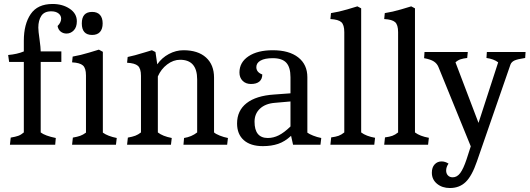

<svg xmlns="http://www.w3.org/2000/svg" viewBox="-20 -729 2667 967"><path d="M100 -62V-417H26L21 -452Q67 -456 100 -470V-524Q100 -607 134.5 -658Q169 -709 245 -709Q295 -709 331 -685Q367 -661 367 -622Q367 -592 351.5 -576Q336 -560 315 -560Q298 -560 285.5 -570Q273 -580 270 -598Q288 -616 288 -635Q288 -651 274.5 -661.5Q261 -672 238 -672Q203 -672 188 -649Q173 -626 173 -590Q173 -572 179 -532Q185 -488 185 -470H289V-417H185V-62Q207 -45 261 -34L258 0H30L34 -36Q58 -40 72 -45Q86 -50 100 -62Z M413 -61V-349Q413 -386 397.5 -399.5Q382 -413 343 -415L346 -444Q386 -451 428.5 -464Q471 -477 478 -479L498 -468V-61Q523 -43 568 -34L564 0H343L347 -36Q370 -40 384 -45Q398 -50 413 -61ZM392 -611Q392 -669 444 -669Q470 -669 483.5 -654Q497 -639 497 -611Q497 -583 483.5 -568Q470 -553 444 -553Q392 -553 392 -611Z M690 -62V-347Q690 -384 674.5 -397.5Q659 -411 620 -413L623 -442Q654 -448 712 -466L745 -476L763 -467L772 -405Q795 -438 830.5 -457Q866 -476 904 -476Q977 -476 1017.5 -439.5Q1058 -403 1058 -338V-62Q1067 -54 1087 -46Q1107 -38 1128 -34L1124 0H904L907 -34Q945 -40 973 -62V-329Q973 -428 887 -428Q853 -428 822 -404.5Q791 -381 775 -344V-62Q799 -43 845 -34L841 0H620L624 -36Q647 -40 661.5 -45.5Q676 -51 690 -62Z M1174 -107Q1174 -172 1222 -209.5Q1270 -247 1361 -253L1443 -259V-340Q1443 -390 1422 -413Q1401 -436 1354 -436Q1314 -436 1292.5 -424Q1271 -412 1271 -391Q1271 -365 1301 -354Q1301 -331 1286.5 -318.5Q1272 -306 1244 -306Q1218 -306 1202 -322Q1186 -338 1186 -364Q1186 -415 1231.5 -445.5Q1277 -476 1354 -476Q1436 -476 1482 -440Q1528 -404 1528 -340V-61Q1537 -54 1557 -46Q1577 -38 1598 -34L1594 0H1456L1446 -45Q1415 -16 1381 -4.5Q1347 7 1304 7Q1242 7 1208 -23Q1174 -53 1174 -107ZM1443 -92V-218L1363 -211Q1316 -207 1289 -181.5Q1262 -156 1262 -116Q1262 -34 1329 -34Q1357 -34 1384 -47.5Q1411 -61 1443 -92Z M1714 -62V-567Q1714 -604 1699 -617.5Q1684 -631 1644 -633L1647 -663Q1686 -669 1728.5 -681.5Q1771 -694 1780 -697L1799 -687V-62Q1824 -43 1869 -35L1865 0H1644L1648 -37Q1671 -40 1685 -45Q1699 -50 1714 -62Z M1985 -62V-567Q1985 -604 1970 -617.5Q1955 -631 1915 -633L1918 -663Q1957 -669 1999.5 -681.5Q2042 -694 2051 -697L2070 -687V-62Q2095 -43 2140 -35L2136 0H1915L1919 -37Q1942 -40 1956 -45Q1970 -50 1985 -62Z M2155 141Q2155 114 2169 99Q2183 84 2204 84Q2222 84 2239 95Q2227 112 2227 130Q2227 145 2236 154.5Q2245 164 2260 164Q2282 164 2298 142.5Q2314 121 2330 73L2351 8L2188 -392Q2181 -409 2165 -419.5Q2149 -430 2116 -436L2118 -467H2336L2333 -437Q2314 -435 2300 -430.5Q2286 -426 2274 -415L2390 -110L2489 -415Q2467 -432 2430 -437L2432 -467H2627L2625 -437Q2585 -431 2570.5 -424Q2556 -417 2551 -404L2382 84Q2357 157 2325.5 187.5Q2294 218 2246 218Q2207 218 2181 196.5Q2155 175 2155 141Z"/></svg>

Font: Caladea
Style: Regular
Weight: 400
Designer: Carolina Giovagnoli and Andres Torresi
Foundry: Carolina Giovagnoli & Andres Torresi
Version: Version 1.001